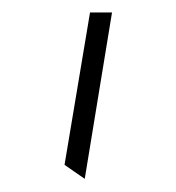

<svg xmlns="http://www.w3.org/2000/svg" viewBox="-20 -752 277 302"><path d="M113.3 -470.7 81.5 -492.7 121.6 -732.4H156.2Z"/></svg>

Font: Pinar DS1-Light
Style: Regular
Weight: 300
Designer: Amin Abedi
Version: Version 2.000